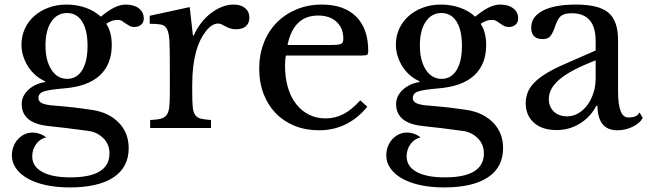

<svg xmlns="http://www.w3.org/2000/svg" viewBox="-20 -560 2832 840"><path d="M274 -215Q316 -215 339.5 -253Q363 -291 363 -360Q363 -428 339.5 -465.5Q316 -503 273 -503Q230 -503 204.5 -465Q179 -427 179 -361Q179 -295 205 -255Q231 -215 274 -215ZM219 -98Q243 -96 263 -94Q283 -92 302.5 -90Q322 -88 341.5 -85Q361 -82 384 -79Q456 -68 499.5 -23.5Q543 21 543 88Q543 172 476.5 216Q410 260 284 260Q228 260 181.5 250Q135 240 102 221.5Q69 203 50.5 177Q32 151 32 120Q32 99 39 81Q46 63 58 49.5Q70 36 86.5 28Q103 20 121 20Q155 20 182 41Q155 47 138 70.5Q121 94 121 124Q121 168 164.5 192Q208 216 288 216Q459 216 459 111Q459 71 432 44.5Q405 18 368 13Q344 10 318.5 6.5Q293 3 268.5 0Q244 -3 223 -5Q202 -7 189 -9Q133 -15 104 -39Q75 -63 75 -105Q75 -140 104 -167Q133 -194 177 -201V-205Q155 -214 136 -230.5Q117 -247 103.5 -268Q90 -289 82 -313.5Q74 -338 74 -364Q74 -402 88.5 -434Q103 -466 129.5 -489.5Q156 -513 192 -526.5Q228 -540 271 -540Q315 -540 354 -526.5Q393 -513 421 -487Q455 -515 481 -527.5Q507 -540 530 -540Q566 -540 587.5 -523.5Q609 -507 609 -479Q609 -462 597.5 -452Q586 -442 569 -442Q555 -442 546 -447Q537 -452 529.5 -457.5Q522 -463 514 -468Q506 -473 494 -473Q470 -473 445 -456Q469 -419 469 -363Q469 -278 416 -229.5Q363 -181 257 -173Q196 -168 172 -160Q148 -152 148 -131Q148 -115 166 -107.5Q184 -100 219 -98Z M821 -159Q821 -118 823 -94Q825 -70 833.5 -57.5Q842 -45 858 -41Q874 -37 903 -35V0H637V-35Q666 -36 683 -40.5Q700 -45 709 -57Q718 -69 720.5 -91.5Q723 -114 723 -152V-269Q723 -337 721.5 -375Q720 -413 711.5 -431Q703 -449 685 -452.5Q667 -456 635 -456V-491L810 -529L824 -405H828Q841 -435 860.5 -460Q880 -485 903 -502.5Q926 -520 951 -530Q976 -540 1002 -540Q1034 -540 1052.5 -524.5Q1071 -509 1071 -483Q1071 -459 1056 -445.5Q1041 -432 1013 -432Q997 -432 986 -436Q975 -440 966.5 -444.5Q958 -449 950.5 -453Q943 -457 934 -457Q907 -457 880 -422.5Q853 -388 838 -335Q830 -306 825.5 -269.5Q821 -233 821 -193Z M1587 -93Q1502 10 1376 10Q1317 10 1269 -9.5Q1221 -29 1186.5 -64.5Q1152 -100 1133 -149.5Q1114 -199 1114 -259Q1114 -320 1134 -372Q1154 -424 1190.5 -461Q1227 -498 1277.5 -519Q1328 -540 1388 -540Q1485 -540 1538 -487.5Q1591 -435 1591 -337Q1591 -323 1585.5 -320Q1580 -317 1560 -317H1231Q1229 -309 1228 -297.5Q1227 -286 1227 -272Q1227 -220 1239.5 -177.5Q1252 -135 1275.5 -105Q1299 -75 1331.5 -58.5Q1364 -42 1404 -42Q1446 -42 1482 -60.5Q1518 -79 1556 -121ZM1422 -363Q1442 -363 1454 -364Q1466 -365 1472 -368Q1478 -371 1480 -376.5Q1482 -382 1482 -391Q1482 -437 1452.5 -464.5Q1423 -492 1372 -492Q1264 -492 1238 -363Z M1912 -215Q1954 -215 1977.5 -253Q2001 -291 2001 -360Q2001 -428 1977.5 -465.5Q1954 -503 1911 -503Q1868 -503 1842.5 -465Q1817 -427 1817 -361Q1817 -295 1843 -255Q1869 -215 1912 -215ZM1857 -98Q1881 -96 1901 -94Q1921 -92 1940.5 -90Q1960 -88 1979.5 -85Q1999 -82 2022 -79Q2094 -68 2137.5 -23.5Q2181 21 2181 88Q2181 172 2114.5 216Q2048 260 1922 260Q1866 260 1819.5 250Q1773 240 1740 221.5Q1707 203 1688.5 177Q1670 151 1670 120Q1670 99 1677 81Q1684 63 1696 49.5Q1708 36 1724.5 28Q1741 20 1759 20Q1793 20 1820 41Q1793 47 1776 70.5Q1759 94 1759 124Q1759 168 1802.5 192Q1846 216 1926 216Q2097 216 2097 111Q2097 71 2070 44.5Q2043 18 2006 13Q1982 10 1956.5 6.5Q1931 3 1906.5 0Q1882 -3 1861 -5Q1840 -7 1827 -9Q1771 -15 1742 -39Q1713 -63 1713 -105Q1713 -140 1742 -167Q1771 -194 1815 -201V-205Q1793 -214 1774 -230.5Q1755 -247 1741.5 -268Q1728 -289 1720 -313.5Q1712 -338 1712 -364Q1712 -402 1726.5 -434Q1741 -466 1767.5 -489.5Q1794 -513 1830 -526.5Q1866 -540 1909 -540Q1953 -540 1992 -526.5Q2031 -513 2059 -487Q2093 -515 2119 -527.5Q2145 -540 2168 -540Q2204 -540 2225.5 -523.5Q2247 -507 2247 -479Q2247 -462 2235.5 -452Q2224 -442 2207 -442Q2193 -442 2184 -447Q2175 -452 2167.5 -457.5Q2160 -463 2152 -468Q2144 -473 2132 -473Q2108 -473 2083 -456Q2107 -419 2107 -363Q2107 -278 2054 -229.5Q2001 -181 1895 -173Q1834 -168 1810 -160Q1786 -152 1786 -131Q1786 -115 1804 -107.5Q1822 -100 1857 -98Z M2586 -296Q2529 -274 2489.5 -253Q2450 -232 2426 -211Q2402 -190 2391.5 -169Q2381 -148 2381 -126Q2381 -93 2403 -72Q2425 -51 2461 -51Q2487 -51 2509.5 -64Q2532 -77 2549 -99.5Q2566 -122 2576 -152.5Q2586 -183 2586 -217ZM2586 -339V-380Q2586 -502 2482 -502Q2465 -502 2453 -499Q2441 -496 2433 -489Q2425 -482 2418.5 -469Q2412 -456 2406 -437Q2395 -408 2384.5 -398.5Q2374 -389 2354 -389Q2304 -389 2304 -439Q2304 -487 2355 -513.5Q2406 -540 2500 -540Q2600 -540 2642 -504.5Q2684 -469 2684 -384V-160Q2684 -46 2729 -46Q2743 -46 2756 -49.5Q2769 -53 2778 -68L2792 -44Q2780 -21 2748 -5.5Q2716 10 2681 10Q2637 10 2615.5 -18Q2594 -46 2594 -97H2589Q2563 -48 2517 -19.5Q2471 9 2415 9Q2352 9 2316 -23Q2280 -55 2280 -109Q2280 -133 2288.5 -155Q2297 -177 2316 -197Q2335 -217 2366 -236.5Q2397 -256 2442 -276Z"/></svg>

Font: Libre Baskerville
Style: Regular
Weight: 400
Designer: Pablo Impallari, Rodrigo Fuenzalida
Foundry: Pablo Impallari, Rodrigo Fuenzalida
Version: Version 1.000; ttfautohint (v0.93) -l 8 -r 50 -G 200 -x 14 -